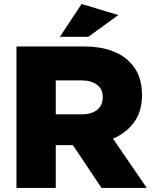

<svg xmlns="http://www.w3.org/2000/svg" viewBox="-20 -930 759 950"><path d="M61.5 0Q110.4 0 255.9 0Q255.9 -52.7 255.9 -211.9Q277.3 -211.9 340.8 -211.9Q376 -159.2 482.4 0Q538.1 0 706.1 0Q664.1 -60.5 539.1 -244.1Q604.5 -271.5 643.6 -325.2Q682.6 -378.9 682.6 -459Q682.6 -460 682.6 -460.9Q682.6 -512.7 667 -553.7Q651.4 -593.8 621.1 -624Q585.9 -660.2 529.3 -679.7Q473.6 -700.2 392.6 -700.2Q282.2 -700.2 61.5 -700.2Q61.5 -656.2 61.5 -525.4Q61.5 -393.6 61.5 0ZM255.9 -364.3Q255.9 -406.2 255.9 -532.2Q288.1 -532.2 382.8 -532.2Q431.6 -532.2 460 -510.7Q488.3 -490.2 488.3 -449.2Q488.3 -448.2 488.3 -447.3Q488.3 -409.2 460.9 -386.7Q433.6 -364.3 383.8 -364.3Q341.8 -364.3 255.9 -364.3ZM276.4 -748Q311.5 -748 417 -748Q454.1 -774.4 565.4 -855.5Q519.5 -869.1 383.8 -910.2Q357.4 -869.1 276.4 -748Z"/></svg>

Font: Big-Shock
Style: Black
Weight: 400